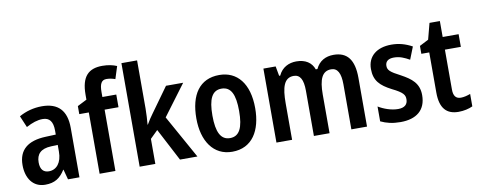

<svg xmlns="http://www.w3.org/2000/svg" viewBox="-65 -1072 3462 1388"><g transform="rotate(-10 1666.0 -377.5)"><path d="M246 -553C186 -553 127 -537 78 -509L114 -424C159 -448 197 -461 236 -461C286 -461 310 -429 310 -364V-334L235 -331C104 -326 35 -270 35 -158C35 -62 83 10 173 10C243 10 283 -17 319 -74H321L341 0H425V-363C425 -490 365 -553 246 -553ZM262 -256 311 -258V-208C311 -128 272 -81 216 -81C177 -81 153 -104 153 -157C153 -217 185 -253 262 -256Z M791 -450V-543H689V-579C689 -638 703 -666 740 -666C764 -666 784 -661 804 -654L833 -745C805 -757 770 -765 727 -765C626 -765 572 -714 572 -580V-544L503 -509V-450H573V0H689V-450Z M982 -406V-760H867V0H982V-184L1038 -239L1163 0H1291L1114 -318L1282 -543H1156L1025 -361C1008 -339 995 -317 978 -289H976C979 -329 982 -364 982 -406Z M1763 -272C1763 -454 1678 -553 1548 -553C1403 -553 1331 -445 1331 -272C1331 -106 1408 10 1546 10C1693 10 1763 -108 1763 -272ZM1449 -272C1449 -394 1478 -453 1547 -453C1616 -453 1645 -394 1645 -272C1645 -150 1616 -90 1547 -90C1479 -90 1449 -151 1449 -272Z M2387 -553C2329 -553 2281 -528 2255 -472H2243C2225 -523 2181 -553 2114 -553C2059 -553 2008 -529 1982 -472H1974L1961 -543H1871V0H1986V-268C1986 -385 2006 -453 2077 -453C2124 -453 2146 -414 2146 -332V0H2261V-284C2261 -396 2286 -453 2352 -453C2399 -453 2421 -412 2421 -330V0H2536V-358C2536 -491 2487 -553 2387 -553Z M2968 -155C2968 -243 2915 -282 2842 -322C2766 -361 2750 -377 2750 -408C2750 -440 2772 -458 2813 -458C2857 -458 2889 -443 2927 -422L2963 -513C2913 -540 2866 -553 2811 -553C2704 -553 2636 -498 2636 -405C2636 -319 2678 -278 2759 -236C2841 -196 2851 -176 2851 -145C2851 -108 2828 -86 2780 -86C2730 -86 2675 -106 2636 -130V-21C2678 -1 2722 10 2781 10C2898 10 2968 -45 2968 -155Z M3241 -88C3204 -88 3187 -111 3187 -157V-450H3304V-543H3187V-660H3111L3080 -542L3014 -508V-450H3072V-155C3072 -39 3120 10 3207 10C3246 10 3284 1 3311 -12V-103C3286 -94 3263 -88 3241 -88Z"/></g></svg>

Font: Noto Sans Tamil Condensed SemiBold
Style: Regular
Weight: 600
Width: 3
Designer: Jelle Bosma - Monotype Design Team
Foundry: Monotype Imaging Inc.
Version: Version 2.004